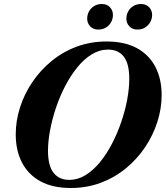

<svg xmlns="http://www.w3.org/2000/svg" viewBox="-20 -925 826 958"><path d="M219.5 -173Q219.5 -98 247.2 -62.8Q275 -27.5 325.5 -27.5Q368 -27.5 406.8 -51.2Q445.5 -75 479 -116Q512.5 -157 539.2 -208.8Q566 -260.5 585.2 -317Q604.5 -373.5 614.8 -429Q625 -484.5 625 -532Q625 -607 597.8 -642.2Q570.5 -677.5 519 -677.5Q476.5 -677.5 437.8 -653.8Q399 -630 365.8 -589Q332.5 -548 305.5 -496.2Q278.5 -444.5 259.5 -388Q240.5 -331.5 230 -276Q219.5 -220.5 219.5 -173ZM786.5 -450.5Q786.5 -383 765 -316.2Q743.5 -249.5 703.8 -190.2Q664 -131 608 -85Q552 -39 482.8 -13Q413.5 13 333.5 13Q243 13 182 -20.2Q121 -53.5 89.8 -113.8Q58.5 -174 58.5 -254.5Q58.5 -322 79.8 -388.8Q101 -455.5 141 -514.8Q181 -574 236.8 -620Q292.5 -666 362 -692Q431.5 -718 511.5 -718Q602 -718 663 -684.8Q724 -651.5 755.2 -591.5Q786.5 -531.5 786.5 -450.5ZM470 -777.5Q445 -777.5 430 -793.5Q415 -809.5 415 -832Q415 -851.5 424.2 -868.2Q433.5 -885 450 -895Q466.5 -905 488.5 -905Q513.5 -905 528.5 -889Q543.5 -873 543.5 -850.5Q543.5 -831.5 534.5 -814.8Q525.5 -798 509 -787.8Q492.5 -777.5 470 -777.5ZM665.5 -777.5Q640.5 -777.5 625.5 -793.5Q610.5 -809.5 610.5 -832Q610.5 -851.5 619.8 -868.2Q629 -885 645.5 -895Q662 -905 684 -905Q709 -905 724 -889Q739 -873 739 -850.5Q739 -831.5 729.8 -814.8Q720.5 -798 704.2 -787.8Q688 -777.5 665.5 -777.5Z"/></svg>

Font: Newsreader 60pt
Style: Bold Italic
Weight: 700
Italic angle: -17°
Designer: Hugues Gentile
Foundry: Production Type
Version: Version 1.003